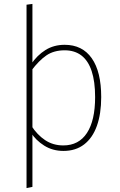

<svg xmlns="http://www.w3.org/2000/svg" viewBox="-20 -758 610 977"><path d="M309 -530Q399 -530 447 -461.5Q495 -393 495 -264Q495 -179 473 -117.5Q451 -56 408 -23Q365 10 303 10Q248 10 205 -17Q162 -44 137 -84L139 -119Q169 -72 209.5 -45Q250 -18 302 -18Q381 -18 422.5 -81.5Q464 -145 464 -264Q464 -343 446.5 -396Q429 -449 394.5 -475.5Q360 -502 309 -502Q254 -502 216 -476Q178 -450 139 -398L138 -431Q169 -477 211.5 -503.5Q254 -530 309 -530ZM145 -738V193L115 199V-734Z"/></svg>

Font: Firava
Style: Regular
Weight: 400
Designer: Carrois Corporate & Edenspiekermann AG
Foundry: Greg Finn Gibson
Version: Version 5.000